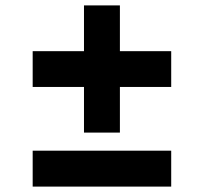

<svg xmlns="http://www.w3.org/2000/svg" viewBox="-20 -691 755 711"><path d="M424 -200V-369H614V-501.5H424V-671H291V-501.5H101V-369H291V-200ZM614 0V-133H101V0Z"/></svg>

Font: Spartan
Style: Bold
Weight: 700
Designer: Matt Bailey, Mirko Velimirovic
Foundry: Matt Bailey
Version: Version 1.003